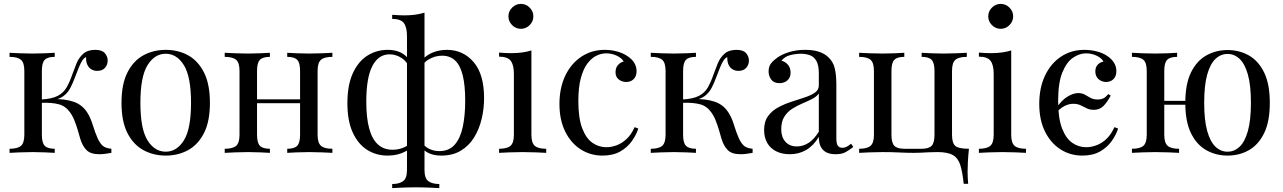

<svg xmlns="http://www.w3.org/2000/svg" viewBox="-20 -785 6589 986"><path d="M469 -529Q504 -529 518.5 -512Q533 -495 533 -474Q533 -452 519 -436.5Q505 -421 480 -421Q462 -421 449 -429Q436 -437 429 -451.5Q422 -466 422 -485Q422 -487 422 -489Q422 -491 422 -492Q411 -487 402.5 -474Q394 -461 385 -439Q376 -417 364 -385Q354 -358 341 -333Q328 -308 305 -291Q282 -274 242 -269L251 -276Q311 -278 356.5 -263Q402 -248 428 -207Q445 -181 456.5 -143Q468 -105 481 -76Q492 -51 506.5 -37.5Q521 -24 552 -21V0Q536 3 520 5Q504 7 490 7Q445 7 424 -14.5Q403 -36 392 -73Q387 -90 380 -114.5Q373 -139 363 -164.5Q353 -190 339 -209Q317 -240 282 -249.5Q247 -259 191 -257V-274Q246 -277 276 -292.5Q306 -308 322 -336Q338 -364 351 -402Q361 -430 373 -459.5Q385 -489 407.5 -509Q430 -529 469 -529ZM261 -514V-493Q225 -493 210 -478Q195 -463 195 -421V-93Q195 -51 210 -36Q225 -21 261 -21V0Q245 -1 213 -2.5Q181 -4 148 -4Q115 -4 80.5 -2.5Q46 -1 29 0V-21Q70 -21 87.5 -36Q105 -51 105 -93V-421Q105 -463 87.5 -478Q70 -493 29 -493V-514Q46 -513 80.5 -511.5Q115 -510 148 -510Q181 -510 213 -511.5Q245 -513 261 -514Z M831 -529Q895 -529 946 -501Q997 -473 1027.5 -413Q1058 -353 1058 -257Q1058 -161 1027.5 -101.5Q997 -42 946 -14Q895 14 831 14Q768 14 716.5 -14Q665 -42 634.5 -101.5Q604 -161 604 -257Q604 -353 634.5 -413Q665 -473 716.5 -501Q768 -529 831 -529ZM831 -509Q774 -509 737.5 -450Q701 -391 701 -257Q701 -123 737.5 -64.5Q774 -6 831 -6Q888 -6 924.5 -64.5Q961 -123 961 -257Q961 -391 924.5 -450Q888 -509 831 -509Z M1687 -514V-493Q1646 -493 1628.5 -478Q1611 -463 1611 -421V-93Q1611 -51 1628.5 -36Q1646 -21 1687 -21V0Q1670 -1 1635 -2.5Q1600 -4 1567 -4Q1534 -4 1502.5 -2.5Q1471 -1 1455 0V-21Q1491 -21 1506 -36Q1521 -51 1521 -93V-421Q1521 -463 1506 -478Q1491 -493 1455 -493V-514Q1471 -513 1502.5 -511.5Q1534 -510 1567 -510Q1600 -510 1635 -511.5Q1670 -513 1687 -514ZM1366 -514V-493Q1330 -493 1315 -478Q1300 -463 1300 -421V-93Q1300 -51 1315 -36Q1330 -21 1366 -21V0Q1350 -1 1318.5 -2.5Q1287 -4 1254 -4Q1221 -4 1186 -2.5Q1151 -1 1134 0V-21Q1175 -21 1192.5 -36Q1210 -51 1210 -93V-421Q1210 -463 1192.5 -478Q1175 -493 1134 -493V-514Q1151 -513 1186 -511.5Q1221 -510 1254 -510Q1287 -510 1318.5 -511.5Q1350 -513 1366 -514ZM1549 -275V-255H1267V-275Z M2160 -720V88Q2160 131 2180 145.5Q2200 160 2236 160V181Q2217 180 2185 178.5Q2153 177 2115 177Q2078 177 2045.5 178.5Q2013 180 1994 181V160Q2030 160 2050 145.5Q2070 131 2070 88V-600Q2070 -645 2054 -666.5Q2038 -688 1994 -688V-709Q2010 -708 2025.5 -707Q2041 -706 2056 -706Q2085 -706 2111.5 -709.5Q2138 -713 2160 -720ZM1971 -529Q2024 -529 2057.5 -503Q2091 -477 2108 -415L2088 -426Q2072 -468 2042.5 -487Q2013 -506 1981 -506Q1923 -506 1892 -445.5Q1861 -385 1861 -263Q1861 -180 1876 -125Q1891 -70 1921 -43Q1951 -16 1996 -16Q2031 -16 2061 -31Q2091 -46 2096 -77L2108 -68Q2102 -29 2062.5 -7.5Q2023 14 1971 14Q1911 14 1864.5 -16Q1818 -46 1791 -105.5Q1764 -165 1764 -255Q1764 -348 1792 -409Q1820 -470 1867 -499.5Q1914 -529 1971 -529ZM2275 -529Q2358 -529 2412 -466.5Q2466 -404 2466 -281Q2466 -227 2453.5 -174.5Q2441 -122 2415 -79.5Q2389 -37 2347 -11.5Q2305 14 2246 14Q2209 14 2182 1.5Q2155 -11 2135 -39L2140 -60Q2157 -35 2181.5 -22Q2206 -9 2236 -9Q2287 -9 2316 -43Q2345 -77 2357 -135.5Q2369 -194 2369 -267Q2369 -348 2356 -399.5Q2343 -451 2316.5 -475Q2290 -499 2250 -499Q2211 -499 2177 -477Q2143 -455 2135 -410L2116 -415Q2125 -452 2148 -477.5Q2171 -503 2204 -516Q2237 -529 2275 -529Z M2655 -765Q2681 -765 2700 -746Q2719 -727 2719 -701Q2719 -675 2700 -656Q2681 -637 2655 -637Q2629 -637 2610 -656Q2591 -675 2591 -701Q2591 -727 2610 -746Q2629 -765 2655 -765ZM2709 -526V-93Q2709 -51 2726.5 -36Q2744 -21 2785 -21V0Q2768 -1 2733.5 -2.5Q2699 -4 2664 -4Q2630 -4 2595 -2.5Q2560 -1 2543 0V-21Q2584 -21 2601.5 -36Q2619 -51 2619 -93V-406Q2619 -451 2603 -472.5Q2587 -494 2543 -494V-515Q2575 -512 2605 -512Q2634 -512 2660.5 -515.5Q2687 -519 2709 -526Z M3086 -529Q3118 -529 3148 -521Q3178 -513 3202 -497Q3225 -482 3237 -462.5Q3249 -443 3249 -420Q3249 -393 3234 -378.5Q3219 -364 3196 -364Q3174 -364 3157.5 -377Q3141 -390 3141 -414Q3141 -437 3153.5 -451Q3166 -465 3183 -469Q3173 -487 3147.5 -499Q3122 -511 3093 -511Q3068 -511 3043 -499Q3018 -487 2997 -459.5Q2976 -432 2963 -384.5Q2950 -337 2950 -266Q2950 -178 2970 -126Q2990 -74 3022.5 -51.5Q3055 -29 3094 -29Q3120 -29 3147 -39Q3174 -49 3198 -71.5Q3222 -94 3239 -132L3258 -125Q3248 -93 3225 -60.5Q3202 -28 3165 -7Q3128 14 3074 14Q3012 14 2962 -18Q2912 -50 2882.5 -109.5Q2853 -169 2853 -251Q2853 -333 2882.5 -395.5Q2912 -458 2965 -493.5Q3018 -529 3086 -529Z M3762 -529Q3797 -529 3811.5 -512Q3826 -495 3826 -474Q3826 -452 3812 -436.5Q3798 -421 3773 -421Q3755 -421 3742 -429Q3729 -437 3722 -451.5Q3715 -466 3715 -485Q3715 -487 3715 -489Q3715 -491 3715 -492Q3704 -487 3695.5 -474Q3687 -461 3678 -439Q3669 -417 3657 -385Q3647 -358 3634 -333Q3621 -308 3598 -291Q3575 -274 3535 -269L3544 -276Q3604 -278 3649.5 -263Q3695 -248 3721 -207Q3738 -181 3749.5 -143Q3761 -105 3774 -76Q3785 -51 3799.5 -37.5Q3814 -24 3845 -21V0Q3829 3 3813 5Q3797 7 3783 7Q3738 7 3717 -14.5Q3696 -36 3685 -73Q3680 -90 3673 -114.5Q3666 -139 3656 -164.5Q3646 -190 3632 -209Q3610 -240 3575 -249.5Q3540 -259 3484 -257V-274Q3539 -277 3569 -292.5Q3599 -308 3615 -336Q3631 -364 3644 -402Q3654 -430 3666 -459.5Q3678 -489 3700.5 -509Q3723 -529 3762 -529ZM3554 -514V-493Q3518 -493 3503 -478Q3488 -463 3488 -421V-93Q3488 -51 3503 -36Q3518 -21 3554 -21V0Q3538 -1 3506 -2.5Q3474 -4 3441 -4Q3408 -4 3373.5 -2.5Q3339 -1 3322 0V-21Q3363 -21 3380.5 -36Q3398 -51 3398 -93V-421Q3398 -463 3380.5 -478Q3363 -493 3322 -493V-514Q3339 -513 3373.5 -511.5Q3408 -510 3441 -510Q3474 -510 3506 -511.5Q3538 -513 3554 -514Z M4036 7Q3995 7 3965 -8.5Q3935 -24 3919.5 -52Q3904 -80 3904 -117Q3904 -161 3924.5 -189Q3945 -217 3977 -234Q4009 -251 4044.5 -262.5Q4080 -274 4112 -284.5Q4144 -295 4164.5 -309Q4185 -323 4185 -346V-408Q4185 -450 4172.5 -472Q4160 -494 4139 -501.5Q4118 -509 4092 -509Q4067 -509 4038.5 -502Q4010 -495 3993 -473Q4012 -469 4026 -453Q4040 -437 4040 -412Q4040 -387 4024 -372.5Q4008 -358 3983 -358Q3954 -358 3940.5 -376.5Q3927 -395 3927 -418Q3927 -444 3940 -460Q3953 -476 3973 -490Q3996 -506 4032.5 -517.5Q4069 -529 4115 -529Q4156 -529 4185 -519.5Q4214 -510 4233 -492Q4259 -468 4267 -433.5Q4275 -399 4275 -351V-73Q4275 -48 4282.5 -37Q4290 -26 4306 -26Q4317 -26 4327 -31Q4337 -36 4351 -47L4362 -30Q4341 -14 4322 -3.5Q4303 7 4271 7Q4242 7 4223 -3Q4204 -13 4194.5 -32.5Q4185 -52 4185 -82Q4158 -37 4120.5 -15Q4083 7 4036 7ZM4072 -33Q4105 -33 4133.5 -52Q4162 -71 4185 -109V-305Q4173 -288 4150 -276.5Q4127 -265 4100 -253.5Q4073 -242 4048.5 -226.5Q4024 -211 4008 -186Q3992 -161 3992 -121Q3992 -81 4013.5 -57Q4035 -33 4072 -33Z M4945 -514V-493Q4904 -493 4886.5 -478Q4869 -463 4869 -421V-93Q4869 -51 4885.5 -36Q4902 -21 4956 -21Q4952 14 4950.5 47Q4949 80 4949 97Q4949 115 4950 131.5Q4951 148 4952 159H4929Q4923 100 4912 64Q4901 28 4874.5 12Q4848 -4 4795 -4Q4769 -4 4749.5 -3Q4730 -2 4712.5 -1Q4695 0 4674 0Q4635 0 4597.5 -2Q4560 -4 4512 -4Q4479 -4 4444 -2.5Q4409 -1 4392 0V-21Q4433 -21 4450.5 -36Q4468 -51 4468 -93V-421Q4468 -463 4450.5 -478Q4433 -493 4392 -493V-514Q4409 -513 4444 -511.5Q4479 -510 4512 -510Q4545 -510 4576.5 -511.5Q4608 -513 4624 -514V-493Q4588 -493 4573 -478Q4558 -463 4558 -421V-93Q4558 -51 4573 -36Q4588 -21 4624 -21H4713Q4749 -21 4764 -36Q4779 -51 4779 -93V-421Q4779 -463 4764 -478Q4749 -493 4713 -493V-514Q4729 -513 4760.5 -511.5Q4792 -510 4825 -510Q4858 -510 4893 -511.5Q4928 -513 4945 -514Z M5119 -765Q5145 -765 5164 -746Q5183 -727 5183 -701Q5183 -675 5164 -656Q5145 -637 5119 -637Q5093 -637 5074 -656Q5055 -675 5055 -701Q5055 -727 5074 -746Q5093 -765 5119 -765ZM5173 -526V-93Q5173 -51 5190.5 -36Q5208 -21 5249 -21V0Q5232 -1 5197.5 -2.5Q5163 -4 5128 -4Q5094 -4 5059 -2.5Q5024 -1 5007 0V-21Q5048 -21 5065.5 -36Q5083 -51 5083 -93V-406Q5083 -451 5067 -472.5Q5051 -494 5007 -494V-515Q5039 -512 5069 -512Q5098 -512 5124.5 -515.5Q5151 -519 5173 -526Z M5549 -529Q5581 -529 5612.5 -521Q5644 -513 5667 -497Q5688 -483 5700.5 -463.5Q5713 -444 5713 -420Q5713 -393 5698 -378.5Q5683 -364 5660 -364Q5638 -364 5621.5 -378.5Q5605 -393 5605 -418Q5605 -439 5616.5 -452Q5628 -465 5647 -469Q5637 -487 5611.5 -499Q5586 -511 5557 -511Q5524 -511 5491 -489Q5458 -467 5436 -414Q5414 -361 5414 -266Q5414 -178 5434 -126Q5454 -74 5486.5 -51.5Q5519 -29 5558 -29Q5584 -29 5611 -39Q5638 -49 5662 -71.5Q5686 -94 5703 -132L5722 -125Q5712 -93 5689 -60.5Q5666 -28 5629 -7Q5592 14 5538 14Q5476 14 5426 -18Q5376 -50 5346.5 -109.5Q5317 -169 5317 -251Q5317 -334 5346.5 -396.5Q5376 -459 5428.5 -494Q5481 -529 5549 -529ZM5517 -307Q5537 -307 5551 -299Q5565 -291 5580 -282.5Q5595 -274 5619 -274Q5633 -274 5645.5 -279.5Q5658 -285 5671 -302L5684 -294Q5666 -260 5646.5 -240.5Q5627 -221 5597 -221Q5576 -221 5560.5 -229Q5545 -237 5529 -244.5Q5513 -252 5491 -252Q5470 -252 5447.5 -241Q5425 -230 5402 -204L5404 -229Q5431 -270 5461.5 -288.5Q5492 -307 5517 -307Z M6284 -528Q6345 -528 6394 -500Q6443 -472 6472 -412.5Q6501 -353 6501 -257Q6501 -161 6472 -101.5Q6443 -42 6394 -14Q6345 14 6284 14Q6224 14 6174.5 -14Q6125 -42 6096 -101.5Q6067 -161 6067 -257Q6067 -353 6096 -412.5Q6125 -472 6174.5 -500Q6224 -528 6284 -528ZM6025 -514V-493Q5989 -493 5974 -478Q5959 -463 5959 -421V-93Q5959 -51 5976.5 -36Q5994 -21 6035 -21V0Q6018 -1 5982 -2.5Q5946 -4 5913 -4Q5880 -4 5845 -2.5Q5810 -1 5793 0V-21Q5834 -21 5851.5 -36Q5869 -51 5869 -93V-421Q5869 -463 5851.5 -478Q5834 -493 5793 -493V-514Q5810 -513 5845 -511.5Q5880 -510 5913 -510Q5946 -510 5977.5 -511.5Q6009 -513 6025 -514ZM6117 -267V-247H5918V-267ZM6284 -508Q6249 -508 6222 -482.5Q6195 -457 6179.5 -402Q6164 -347 6164 -257Q6164 -168 6179.5 -112.5Q6195 -57 6222 -31.5Q6249 -6 6284 -6Q6319 -6 6346 -31.5Q6373 -57 6388.5 -112.5Q6404 -168 6404 -257Q6404 -347 6388.5 -402Q6373 -457 6346 -482.5Q6319 -508 6284 -508Z"/></svg>

Font: Playfair Display
Style: Regular
Weight: 400
Designer: Claus Eggers Sørensen
Foundry: Claus Eggers Sørensen
Version: Version 1.203